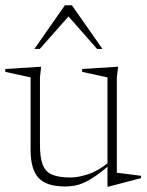

<svg xmlns="http://www.w3.org/2000/svg" viewBox="-25 -697 556 728"><path d="M126.5 -148.5Q126.5 -100 136.8 -72.8Q147 -45.5 172.5 -34.8Q198 -24 242.5 -24Q270 -24 308 -36Q346 -48 386.5 -81L395.5 -75.5Q363 -47.5 338.5 -30.5Q314 -13.5 294.2 -4.8Q274.5 4 257 7Q239.5 10 222 10Q150.5 10 120.8 -22.8Q91 -55.5 91 -129V-403.5L-5 -424.5V-435.5L131 -444L126.5 -404ZM382.5 10.5V-71.5V-403.5L286.5 -424.5V-435.5L423 -444L418 -404V-42Q422.5 -41.5 434 -40Q445.5 -38.5 460.2 -36.8Q475 -35 488.2 -33.2Q501.5 -31.5 509.5 -30.5V-21.5L387 10.5ZM105.5 -511.5 221 -677H247.5L363.5 -511.5H343L223 -648H246.5L126 -511.5Z"/></svg>

Font: Newsreader 24pt ExtraLight
Style: Regular
Weight: 250
Designer: Hugues Gentile
Foundry: Production Type
Version: Version 1.003